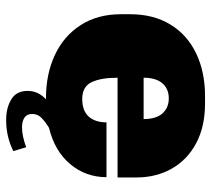

<svg xmlns="http://www.w3.org/2000/svg" viewBox="-52 -510 704 641"><g transform="rotate(90 300.5 -189.0)"><path d="M572 -229H239Q239 -173 254 -142Q269 -111 310 -111Q349 -111 368.5 -132.5Q388 -154 388 -192H571Q571 -123 527.5 -71Q484 -19 406 0Q385 13 372.5 25.5Q360 38 360 56Q360 74 372.5 82Q385 90 404 90Q434 90 471 76L484 119Q436 143 380 143Q340 143 311.5 126Q283 109 283 71Q283 36 311 10H307Q227 10 163.5 -19.5Q100 -49 63.5 -105.5Q27 -162 27 -240V-271Q27 -349 61.5 -405.5Q96 -462 158 -491.5Q220 -521 300 -521H325Q402 -521 457.5 -491.5Q513 -462 542.5 -410Q572 -358 572 -291ZM377 -316Q377 -358 358 -379Q339 -400 308 -400Q276 -400 257.5 -378.5Q239 -357 239 -316Z"/></g></svg>

Font: Chivo Black
Style: Regular
Weight: 900
Designer: Hector Gatti
Foundry: Omnibus-Type
Version: Version 1.007